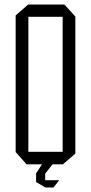

<svg xmlns="http://www.w3.org/2000/svg" viewBox="-20 -724 401 846"><path d="M105 -650V-704H264L312 -651V-650ZM97 0 49 -54V-55H256V0ZM49 -55V-656L104 -704H105V-55ZM256 0V-650H312V-47L257 0ZM139 41V40L165 0H211V1L179 41ZM178 101 139 78V41H179V101ZM179 102V70H240V71L216 102Z"/></svg>

Font: Foldit Thin Light
Style: Regular
Weight: 300
Version: Version 1.003